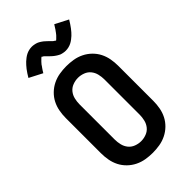

<svg xmlns="http://www.w3.org/2000/svg" viewBox="-289 -1073 1177 1177"><g transform="rotate(-45 300.0 -484.5)"><path d="M300 8Q270 8 240 3Q210 -2 182.5 -15.5Q155 -29 133 -50.5Q111 -72 97.5 -98.5Q84 -125 78.5 -155Q73 -185 73 -215V-520Q73 -550 78.5 -580Q84 -610 97.5 -636.5Q111 -663 133 -684.5Q155 -706 182.5 -719.5Q210 -733 240 -738Q270 -743 300 -743Q330 -743 360 -738Q390 -733 417.5 -719.5Q445 -706 467 -684.5Q489 -663 502.5 -636.5Q516 -610 521.5 -580Q527 -550 527 -520V-215Q527 -185 521.5 -155Q516 -125 502.5 -98.5Q489 -72 467 -50.5Q445 -29 417.5 -15.5Q390 -2 360 3Q330 8 300 8ZM300 -93Q323 -93 345.5 -101.5Q368 -110 382.5 -128Q397 -146 402.5 -169Q408 -192 408 -215V-520Q408 -543 402.5 -566Q397 -589 382.5 -607Q368 -625 345.5 -633.5Q323 -642 300 -642Q277 -642 254.5 -633.5Q232 -625 217.5 -607Q203 -589 197.5 -566Q192 -543 192 -520V-215Q192 -192 197.5 -169Q203 -146 217.5 -128Q232 -110 254.5 -101.5Q277 -93 300 -93ZM365 -812Q360 -812 355 -812.5Q350 -813 345.5 -814Q341 -815 336 -816Q331 -817 326 -819Q321 -821 317 -823.5Q313 -826 309 -828Q305 -830 300.5 -833.5Q296 -837 291.5 -840Q287 -843 283.5 -846.5Q280 -850 276.5 -853Q273 -856 270.5 -858.5Q268 -861 263.5 -865.5Q259 -870 255 -874Q251 -878 247.5 -881.5Q244 -885 239 -887Q234 -889 234 -892H235L232 -890Q229 -888 226.5 -885.5Q224 -883 221.5 -880.5Q219 -878 217.5 -876.5Q216 -875 214.5 -873.5Q213 -872 211 -870Q209 -868 207.5 -866Q206 -864 204 -862Q202 -860 200 -857.5Q198 -855 196.5 -852Q195 -849 192.5 -846Q190 -843 188 -840Q186 -837 184 -834Q182 -831 179.5 -827.5Q177 -824 175 -820Q173 -816 170 -812L85 -856Q93 -869 100.5 -881Q108 -893 116 -903Q124 -913 131.5 -921.5Q139 -930 146.5 -937Q154 -944 164.5 -952Q175 -960 186 -965.5Q197 -971 209.5 -974Q222 -977 235 -977Q240 -977 245 -976.5Q250 -976 254.5 -975Q259 -974 264 -973Q269 -972 274 -970Q279 -968 283 -966Q287 -964 291 -961.5Q295 -959 299.5 -956Q304 -953 308.5 -949.5Q313 -946 316.5 -942.5Q320 -939 323.5 -936Q327 -933 329.5 -930.5Q332 -928 336.5 -923.5Q341 -919 345 -915Q349 -911 352.5 -908Q356 -905 361 -902.5Q366 -900 366 -897H365L368 -899Q371 -901 373.5 -903.5Q376 -906 378.5 -908.5Q381 -911 382.5 -912.5Q384 -914 385.5 -915.5Q387 -917 389 -919Q391 -921 392.5 -923Q394 -925 396 -927.5Q398 -930 400 -932.5Q402 -935 403.5 -937.5Q405 -940 407.5 -943Q410 -946 412 -949Q414 -952 416 -955.5Q418 -959 420.5 -962.5Q423 -966 425 -969.5Q427 -973 430 -977L515 -933Q507 -920 499.5 -908.5Q492 -897 484 -886.5Q476 -876 468.5 -867.5Q461 -859 453.5 -852Q446 -845 435.5 -837Q425 -829 414 -823.5Q403 -818 390.5 -815Q378 -812 365 -812Z"/></g></svg>

Font: Iosevka Extended
Style: Bold
Weight: 700
Width: 7
Monospace: yes
Designer: Belleve Invis
Foundry: Belleve Invis
Version: Version 32.5.0; ttfautohint (v1.8.4)